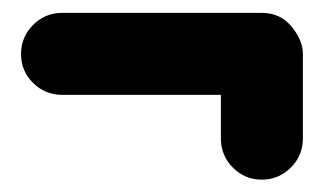

<svg xmlns="http://www.w3.org/2000/svg" viewBox="-20 -408 521 303"><path d="M13.2 -322.8Q13.2 -349.6 32.2 -368.7Q51.3 -387.7 78.1 -387.7H393.1Q422.4 -387.7 440.2 -366Q458 -344.2 458 -322.8V-189.5Q458 -162.6 439 -143.6Q419.9 -124.5 393.1 -124.5Q366.2 -124.5 347.4 -143.6Q328.6 -162.6 328.6 -189.5V-258.3H78.1Q51.3 -258.3 32.2 -277.1Q13.2 -295.9 13.2 -322.8Z"/></svg>

Font: Mikhak-FD Bold
Style: Regular
Weight: 700
Designer: Amin Abedi
Version: Version 3.3